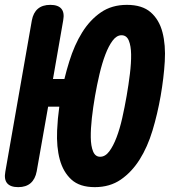

<svg xmlns="http://www.w3.org/2000/svg" viewBox="-82 -760 702 790"><path d="M136 -435H183Q192 -472 203 -507Q224 -575 256 -626.5Q288 -678 333 -709Q378 -740 440 -740Q503 -740 538 -709.5Q573 -679 586.5 -627Q600 -575 596 -507.5Q592 -440 579 -365Q566 -291 545.5 -223Q525 -155 492.5 -103.5Q460 -52 415 -21Q370 10 308 10Q246 10 212 -21Q178 -52 164 -103.5Q150 -155 153 -223Q155 -271 162 -321H116L69 -55Q63 -23 44 -6.5Q25 10 -7 10Q-39 10 -52.5 -6Q-66 -22 -60 -54L49 -676Q55 -708 74 -724Q93 -740 125 -740Q157 -740 170.5 -724Q184 -708 178 -676ZM330 -115Q351 -115 367.5 -137Q384 -159 397.5 -194.5Q411 -230 421 -274.5Q431 -319 439 -365Q447 -411 452.5 -456Q458 -501 457.5 -536Q457 -571 448 -593Q439 -615 418 -615Q398 -615 381.5 -593Q365 -571 351.5 -535.5Q338 -500 327.5 -455.5Q317 -411 309 -365Q301 -319 296 -274.5Q291 -230 291.5 -194.5Q292 -159 301 -137Q310 -115 330 -115Z"/></svg>

Font: Maple Mono ExtraBold
Style: Italic
Weight: 800
Italic angle: -10°
Monospace: yes
Designer: subframe7536
Version: Version 7.200